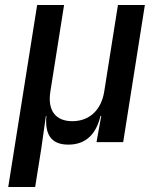

<svg xmlns="http://www.w3.org/2000/svg" viewBox="-20 -570 640 770"><path d="M13 180H121L146 23L164 -105H166C160 -34 182 10 254 10C326 10 366 -34 383 -105H386L367 0H474L561 -550H453L398 -203C386 -128 338 -84 270 -84C202 -84 170 -128 182 -203L237 -550H129Z"/></svg>

Font: JetBrains Mono SemiBold
Style: Italic
Weight: 472
Italic angle: -9°
Monospace: yes
Designer: Philipp Nurullin, Konstantin Bulenkov
Foundry: JetBrains
Version: Version 2.305